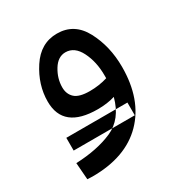

<svg xmlns="http://www.w3.org/2000/svg" viewBox="-139 -438 726 770"><g transform="rotate(-30 223.5 -53.0)"><path d="M392 -91Q392 -186 352 -261.5Q312 -337 232 -337Q156 -337 110 -266.5Q64 -196 64 -119Q64 8 223 8Q268 8 303 -3Q279 87 209 117.5Q139 148 40 152L46 230Q58 231 70 231Q224 231 308 145.5Q392 60 392 -91ZM143 -139Q143 -180 166 -217.5Q189 -255 224 -255Q266 -255 290 -207Q314 -159 314 -97Q314 -90 314 -83Q275 -71 232 -71Q183 -71 163 -89.5Q143 -108 143 -139ZM56 103V44H339V103Z"/></g></svg>

Font: Noto Sans Arabic UI
Style: Regular
Weight: 400
Designer: Nadine Chahine - Monotype Design Team
Foundry: Monotype Imaging Inc.
Version: Version 1.900